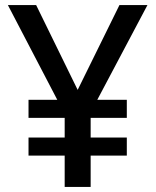

<svg xmlns="http://www.w3.org/2000/svg" viewBox="-20 -734 612 754"><path d="M285 -381 449 -714H559L362 -342H478V-271H336V-194H478V-123H336V0H234V-123H92V-194H234V-271H92V-342H205L11 -714H122Z"/></svg>

Font: Noto Sans Arabic Med
Style: Regular
Weight: 500
Designer: Monotype Design Team, Nadine Chahine, Nizar Qandah and Khaled Hosny
Foundry: Monotype Imaging Inc.
Version: Version 2.012; ttfautohint (v1.8.4.7-5d5b)